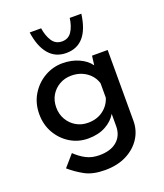

<svg xmlns="http://www.w3.org/2000/svg" viewBox="-156 -762 915 1073"><g transform="rotate(-20 302.0 -225.5)"><path d="M283 208Q211 208 165 183Q119 158 80 124L140 55Q171 85 204.5 102Q238 119 281 119Q349 119 386 87Q423 55 424 1V-75Q403 -38 359.5 -14Q316 10 255 10Q197 10 149 -19Q101 -48 72 -98Q43 -148 43 -211Q43 -276 73.5 -326.5Q104 -377 154 -406Q204 -435 261 -435Q315 -435 359 -415Q403 -395 425 -363L432 -418H525V3Q525 60 495 106.5Q465 153 411 180.5Q357 208 283 208ZM145 -214Q145 -174 163.5 -142Q182 -110 213.5 -91.5Q245 -73 284 -73Q337 -73 374 -100.5Q411 -128 424 -171V-257Q411 -300 373 -326.5Q335 -353 284 -353Q245 -353 213.5 -335Q182 -317 163.5 -286Q145 -255 145 -214ZM303 -481Q239 -481 200 -527Q161 -573 149 -659H217Q224 -612 244.5 -581Q265 -550 303 -550Q341 -550 361 -581Q381 -612 387 -659H456Q433 -481 303 -481Z"/></g></svg>

Font: Reem Kufi Ink
Style: Regular
Weight: 400
Designer: Khaled Hosny
Version: Version 1.7